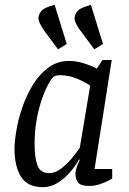

<svg xmlns="http://www.w3.org/2000/svg" viewBox="-20 -765 534 794"><path d="M220 -561 165 -635Q156 -647 146 -666Q136 -685 140 -699Q143 -709 149.5 -717.5Q156 -726 169.5 -732.5Q183 -739 206 -745L256 -583ZM370 -561 315 -635Q305 -647 295 -666Q285 -685 290 -699Q292 -709 299 -717.5Q306 -726 320 -732.5Q334 -739 356 -745L406 -583ZM158 9Q94 9 67 -34Q40 -77 40 -150Q40 -179 47.5 -224.5Q55 -270 72 -320Q89 -370 115.5 -413.5Q142 -457 179.5 -485Q217 -513 265 -513Q290 -513 314.5 -506.5Q339 -500 357 -492.5Q375 -485 380 -481L404 -517H442L371 -66H444V-27Q442 -25 427.5 -17.5Q413 -10 392.5 -3Q372 4 348 4Q313 4 302.5 -11Q292 -26 292 -46Q292 -58 296.5 -71.5Q301 -85 310 -104L307 -106Q292 -78 268.5 -51.5Q245 -25 217 -8Q189 9 158 9ZM184 -49Q207 -49 231 -66.5Q255 -84 275.5 -108.5Q296 -133 310 -154L353 -411Q329 -427 296.5 -440.5Q264 -454 228 -454Q214 -454 207 -450.5Q200 -447 195 -441Q175 -413 158.5 -369.5Q142 -326 132.5 -275.5Q123 -225 123 -171Q123 -112 135 -80.5Q147 -49 184 -49Z"/></svg>

Font: Faustina
Style: Italic
Weight: 400
Italic angle: -8°
Designer: Alfonso Garcia
Foundry: http://www.omnibus-type.com
Version: Version 1.200